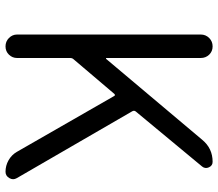

<svg xmlns="http://www.w3.org/2000/svg" viewBox="-66 -706 772 679"><g transform="rotate(90 319.5 -366.0)"><path d="M101.6 -41V-690.4Q101.6 -708 113.8 -720.2Q126 -732.4 143.6 -732.4Q161.1 -732.4 172.9 -720.2Q184.6 -708 184.6 -690.4V-356.4Q184.6 -355.5 185.5 -355.5Q186.5 -355.5 187.5 -355.5L473.6 -695.3Q503.9 -732.4 551.8 -732.4Q565.4 -732.4 571.3 -719.2Q577.1 -706.1 568.4 -695.3L374 -460.9Q369.1 -455.1 373 -448.2L609.4 -40Q613.3 -33.2 613.3 -26.9Q613.3 -20.5 609.4 -13.7Q601.6 0 586.9 0Q565.4 0 546.4 -10.7Q527.3 -21.5 516.6 -40L319.3 -383.8Q316.4 -389.6 311.5 -384.8L189.5 -241.2Q184.6 -236.3 184.6 -228.5V-41Q184.6 -24.4 172.9 -12.2Q161.1 0 143.6 0Q126 0 113.8 -12.2Q101.6 -24.4 101.6 -41Z"/></g></svg>

Font: Gen Jyuu Gothic P Normal
Style: Regular
Weight: 300
Designer: [Source Han Sans]
Ryoko NISHIZUKA  (kana & ideographs); Paul D. Hunt (Latin, Greek & Cyrillic); Wenlong ZHANG  (bopomofo
Version: Version 1.002.20150607